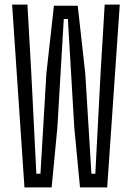

<svg xmlns="http://www.w3.org/2000/svg" viewBox="-20 -820 574 840"><path d="M87 0 33 -800H100L117 -499L139 -60H157L183 -499L216 -795H320L353 -499L380 -60H397L420 -499L438 -800H504L449 0H330L305 -262L277 -737H259L231 -262L206 0Z"/></svg>

Font: Big Shoulders Display
Style: Regular
Weight: 400
Designer: Patric King
Foundry: XO Type Co
Version: Version 1.000; ttfautohint (v1.8.2)